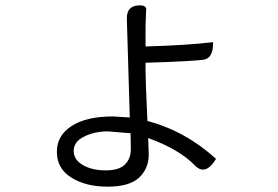

<svg xmlns="http://www.w3.org/2000/svg" viewBox="-20 -638 1040 719"><path d="M470 -80 469 -139 384 -146Q333 -146 294 -126Q256 -107 256 -73Q256 -40 290 -20Q325 0 375 0Q425 0 447 -21Q470 -43 470 -80ZM504 -618Q532 -618 527 -596L525 -540V-464Q674 -468 778 -480Q779 -418 740 -414Q689 -408 525 -403V-372Q525 -339 532 -185Q675 -147 789 -43Q751 20 712 -16Q654 -78 535 -121Q537 -71 537 -59Q537 -7 501 27Q465 61 383 61Q301 61 247 27Q193 -7 193 -69Q193 -131 248 -166Q303 -202 404 -202L466 -198L455 -568Q454 -618 504 -618Z"/></svg>

Font: Swei Half Moon CJK TC
Style: DemiLight
Weight: 350
Version: Version 2.125